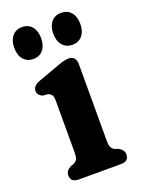

<svg xmlns="http://www.w3.org/2000/svg" viewBox="-131 -731 582 792"><g transform="rotate(-20 160.5 -335.5)"><path d="M237 -448.5V-109.5Q237 -89.5 242.2 -80.8Q247.5 -72 257 -67.5L271.5 -62.5Q294 -50.5 294 -30.5Q294 0 259 0H74Q39 0 39 -30.5Q39 -50.5 61.5 -62.5L76 -67.5Q85.5 -72 90.8 -80.8Q96 -89.5 96 -109.5V-338Q96 -356 90.5 -363.2Q85 -370.5 75.5 -374L52.5 -376Q31 -385 31 -404Q31 -426 61.5 -437.5L150.5 -470Q168 -476.5 180.5 -480Q193 -483.5 206.5 -483.5Q220.5 -483.5 228.8 -473.8Q237 -464 237 -448.5ZM68.7 -531Q41.5 -531 25.5 -549.8Q9.5 -568.5 9.5 -601Q9.5 -633 25.5 -652Q41.5 -671 68.7 -671Q95.9 -671 111.7 -652Q127.5 -633 127.5 -601Q127.5 -569 111.7 -550Q95.9 -531 68.7 -531ZM239.9 -531Q212.7 -531 196.7 -549.8Q180.7 -568.5 180.7 -601Q180.7 -633 196.7 -652Q212.7 -671 239.9 -671Q267.9 -671 283.7 -652Q299.5 -633 299.5 -601Q299.5 -569 283.7 -550Q267.9 -531 239.9 -531Z"/></g></svg>

Font: Fraunces 9pt SuperSoft SemiBold
Style: Regular
Weight: 600
Version: Version 1.000;[0bf87f6ff]